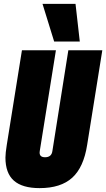

<svg xmlns="http://www.w3.org/2000/svg" viewBox="-20 -959 547 989"><path d="M184 10Q95 10 51.5 -28.5Q8 -67 8 -147Q8 -170 15 -213L93 -700H268L185 -182Q179 -149 212 -149Q246 -149 250 -182L332 -700H507L429 -213Q411 -97 352 -43.5Q293 10 184 10ZM259 -745 199 -939H369L391 -745Z"/></svg>

Font: Georama Condensed Black
Style: Italic
Weight: 900
Width: 3
Italic angle: -9°
Designer: Jean-Baptiste Levee
Foundry: Production Type
Version: Version 1.000